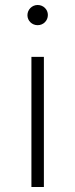

<svg xmlns="http://www.w3.org/2000/svg" viewBox="-20 -750 301 770"><path d="M131 -649C108 -649 90 -667 90 -689C90 -711 108 -730 131 -730C154 -730 172 -712 172 -690C172 -667 154 -649 131 -649ZM156 0C156 0 106 0 106 0C106 0 106 -522 106 -522C106 -522 156 -522 156 -522C156 -522 156 0 156 0Z"/></svg>

Font: TamingNoise
Style: Regular
Weight: 500
Designer: Julieta Ulanovsky
Foundry: Julieta Ulanovsky
Version: ""